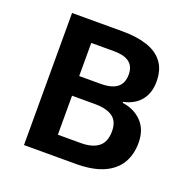

<svg xmlns="http://www.w3.org/2000/svg" viewBox="-102 -640 730 739"><g transform="rotate(20 262.5 -270.5)"><path d="M467.3 -404.3Q467.3 -356.9 442.9 -326.7Q418.5 -296.4 372.6 -286.6V-282.7Q421.9 -275.9 452.4 -243.9Q482.9 -211.9 482.9 -158.7Q482.9 -110.4 461.7 -74.7Q440.4 -39.1 396 -19.5Q351.6 0 282.7 0H71.3V-541H279.8Q337.4 -541 379.6 -526.9Q421.9 -512.7 444.6 -482.4Q467.3 -452.1 467.3 -404.3ZM371.6 -165.5Q371.6 -206.1 346.7 -223.9Q321.8 -241.7 273.4 -241.7H180.2V-82H273.9Q321.3 -82 346.4 -101.8Q371.6 -121.6 371.6 -165.5ZM357.4 -392.6Q357.4 -425.3 336.7 -441.7Q315.9 -458 272.5 -458H180.2V-322.3H267.6Q313 -322.3 335.2 -339.6Q357.4 -356.9 357.4 -392.6Z"/></g></svg>

Font: Open Sans SemiCondensed SemiBold
Style: Regular
Weight: 600
Width: 4
Designer: Monotype Design Team
Foundry: Monotype Imaging Inc.
Version: Version 3.000